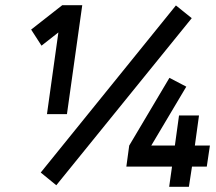

<svg xmlns="http://www.w3.org/2000/svg" viewBox="-20 -720 834 740"><path d="M633 -420 478 -159 467 -78H643L632 0H708L720 -78H777L789 -159H731L747 -275H670L654 -159H563L698 -386ZM658 -699 137 -55 197 -6 719 -650ZM220 -700 100 -606 140 -544 205 -595 161 -280H238L297 -700Z"/></svg>

Font: Unageo
Style: SemiBold-Italic
Weight: 600
Designer: Richard Sepsi
Foundry: Richard Sepsi
Version: Version 2.000